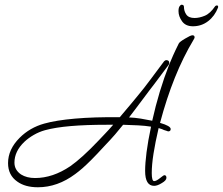

<svg xmlns="http://www.w3.org/2000/svg" viewBox="-20 -735 941 811"><path d="M140 56Q86 56 53 32Q14 5 14 -46Q14 -104 63 -153Q106 -196 167 -213Q217 -227 297 -234Q377 -241 486 -240Q514 -273 532 -294.5Q550 -316 563 -332Q576 -348 588.5 -363.5Q601 -379 617 -401L673 -476Q678 -481 682 -481Q695 -481 695 -469Q695 -468 693 -462L631 -379Q625 -371 611 -353Q597 -335 581 -313Q565 -291 549.5 -271Q534 -251 525 -239Q550 -238 574.5 -234Q599 -230 623 -225Q651 -351 695 -463Q702 -480 711 -500.5Q720 -521 735 -551Q738 -558 762 -572Q785 -586 793 -586Q802 -586 802 -577Q802 -574 797 -566Q711 -423 656 -216Q701 -203 701 -190Q701 -180 690 -180Q689 -180 683 -182.5Q677 -185 672 -186Q664 -190 658 -191.5Q652 -193 650 -194Q636 -134 628.5 -86.5Q621 -39 621 -4Q621 30 631 30Q640 30 655 18Q671 5 674 5Q683 5 683 16Q683 27 664 38Q645 50 631 50Q593 50 593 -13Q593 -45 599 -92Q605 -139 618 -200Q593 -204 563.5 -205.5Q534 -207 500 -208Q485 -189 466 -167Q447 -145 421 -118Q388 -82 366 -60Q344 -38 328.5 -24.5Q313 -11 298 0Q223 56 140 56ZM128 17Q203 17 277 -33Q300 -49 330.5 -76.5Q361 -104 396 -141Q409 -155 424 -170.5Q439 -186 458 -208H430Q344 -208 279 -202.5Q214 -197 170 -185Q145 -178 122.5 -165Q100 -152 83 -136Q41 -96 41 -48Q41 -17 69 2Q93 17 128 17ZM795 -624Q764 -624 749 -645Q734 -666 734 -688Q734 -702 738.5 -708.5Q743 -715 747 -715Q757 -715 757 -706Q757 -688 767 -673.5Q777 -659 802 -659Q822 -659 845 -668.5Q868 -678 889 -709Q892 -712 896 -712Q903 -712 901 -703Q887 -667 859 -645.5Q831 -624 795 -624Z"/></svg>

Font: Corinthia
Style: Regular
Weight: 400
Designer: Robert E. Leuschke
Foundry: Robert E. Leuschke
Version: Version 1.013; ttfautohint (v1.8.3)